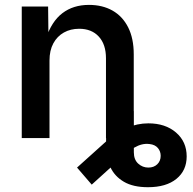

<svg xmlns="http://www.w3.org/2000/svg" viewBox="-20 -573 802 797"><path d="M594.2 204.1Q532.7 204.1 494.4 181.6Q456.1 159.2 438.2 121.1Q420.4 83 420.4 38.1V-111.8H535.6V59.1Q535.6 89.8 553.7 106.2Q571.8 122.6 595.7 122.6Q618.7 122.6 632.8 108.9Q647 95.2 647 73.7Q647 55.2 635.3 41.3Q623.5 27.3 600.6 24.9Q584.5 22.9 569.1 26.6Q553.7 30.3 537.4 39.8Q521 49.3 501.5 65.9L360.8 193.4L299.8 122.6L426.3 8.8Q461.4 -23.4 505.9 -42.2Q550.3 -61 595.7 -61Q666.5 -61 710.7 -22.9Q754.9 15.1 754.9 76.2Q754.9 134.8 712.4 169.4Q669.9 204.1 594.2 204.1ZM185.5 -321.8V0H70.3V-545.9H179.7L181.2 -411.6H170.4Q193.8 -483.9 239 -518.3Q284.2 -552.7 349.1 -552.7Q405.3 -552.7 447 -529.1Q488.8 -505.4 512 -459.5Q535.2 -413.6 535.2 -347.2V0H419.9V-331.1Q419.9 -388.7 390.1 -421.1Q360.4 -453.6 308.6 -453.6Q272.9 -453.6 245.1 -438Q217.3 -422.4 201.4 -393.1Q185.5 -363.8 185.5 -321.8Z"/></svg>

Font: Inter
Style: 540
Weight: 540
Designer: Rasmus Andersson
Foundry: rsms
Version: Version 4.001;git-66647c0bb